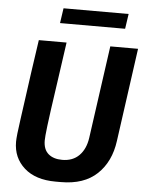

<svg xmlns="http://www.w3.org/2000/svg" viewBox="-58 -902 725 958"><g transform="rotate(5 304.5 -422.5)"><path d="M257 10Q156 10 99.5 -40.5Q43 -91 43 -171Q43 -184 46 -212.5Q49 -241 55.5 -285.5Q62 -330 70 -390Q78 -450 88.5 -524Q99 -598 112 -686H251Q234 -565 222 -482Q210 -399 202.5 -346Q195 -293 191.5 -262.5Q188 -232 186.5 -216Q185 -200 185 -190Q185 -145 210.5 -123Q236 -101 280 -101Q333 -101 365 -133.5Q397 -166 405 -222L470 -686H609L544 -219Q530 -114 464.5 -52Q399 10 283 10ZM210 -780 221 -855H547L536 -780Z"/></g></svg>

Font: Chivo Mono Medium SemiBold
Style: Italic
Weight: 600
Italic angle: -8.05°
Monospace: yes
Version: Version 1.008